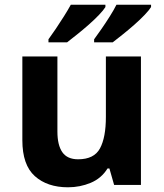

<svg xmlns="http://www.w3.org/2000/svg" viewBox="-20 -786 697 816"><path d="M579 -546V0H465L445 -70H437Q411 -28 365.5 -9Q320 10 269 10Q181 10 128 -37.5Q75 -85 75 -190V-546H224V-227Q224 -169 245 -139Q266 -109 312 -109Q380 -109 405 -155.5Q430 -202 430 -289V-546ZM622 -766V-756Q614 -743 595 -723Q576 -703 551 -681Q526 -659 501.5 -639.5Q477 -620 459 -606H380V-619Q394 -638 412 -664Q430 -690 447 -717Q464 -744 475 -766ZM428 -766V-756Q420 -743 401 -723Q382 -703 357 -681Q332 -659 307.5 -639.5Q283 -620 265 -606H186V-619Q200 -638 217.5 -664Q235 -690 252 -717Q269 -744 281 -766Z"/></svg>

Font: Noto Sans IKEA
Style: Bold
Weight: 600
Designer: Monotype Design Team
Foundry: Monotype Imaging Inc.
Version: Version 2.001